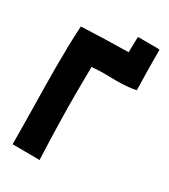

<svg xmlns="http://www.w3.org/2000/svg" viewBox="-192 -878 849 965"><g transform="rotate(30 232.5 -395.5)"><path d="M198 -5C191 -163 189 -287 189 -376C189 -465 191 -520 190 -539L191 -540H194C216 -542 238 -543 261 -543C284 -543 308 -542 331 -542C369 -542 408 -544 446 -552V-553C443 -653 443 -702 443 -785C443 -787 425 -787 394 -787C374 -787 348 -787 318 -787C315 -787 316 -697 315 -697C230 -696 123 -693 42 -689C37 -609 36 -529 36 -449C36 -302 41 -155 41 -5L199 -4Z"/></g></svg>

Font: HEYCLAY
Style: Regular
Weight: 400
Designer: Marcelo Magalhaes
Foundry: Marcelo Magalhães
Version: Version 1.300;hotconv 1.0.109;makeotfexe 2.5.65596